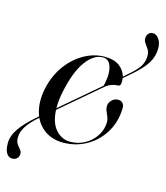

<svg xmlns="http://www.w3.org/2000/svg" viewBox="-165 -839 964 1115"><g transform="rotate(15 317.0 -281.5)"><path d="M86.5 -88 101.5 -101Q88 -134.5 85.2 -176.2Q82.5 -218 92.5 -266Q110.5 -347.5 154.5 -407.8Q198.5 -468 257.8 -501.2Q317 -534.5 380.5 -534.5Q438 -534.5 470 -510.2Q502 -486 511 -450L534 -470Q582.5 -510.5 600.8 -540Q619 -569.5 618.5 -606Q618 -627 608.5 -641.8Q599 -656.5 589.2 -669.5Q579.5 -682.5 579 -698.5Q579 -715 588.5 -726.8Q598 -738.5 616.5 -739Q635.5 -739 651.2 -718.2Q667 -697.5 667.5 -662.5Q668 -615 642.8 -573Q617.5 -531 552.5 -475.5L512.5 -441.5Q514.5 -428 514 -414Q512.5 -393 498 -393Q460 -393 427 -368L186.5 -163Q190.5 -85 226.5 -45.2Q262.5 -5.5 312.5 -5.5Q362 -5.5 401.8 -28.2Q441.5 -51 465 -87.2Q488.5 -123.5 490.5 -163.5Q492 -183.5 485.2 -200Q478.5 -216.5 471.8 -232.2Q465 -248 466.5 -266Q468 -282 482.8 -297.8Q497.5 -313.5 522 -313.5Q539 -313.5 549.2 -301Q559.5 -288.5 557.5 -264.5Q553.5 -184 514.5 -122Q475.5 -60 412.5 -25Q349.5 10 274 10Q215 10 171.2 -17.5Q127.5 -45 105 -93.5Q60 -55 36.8 -20.2Q13.5 14.5 14 49.5Q14 73.5 23.8 87.5Q33.5 101.5 43 112.2Q52.5 123 53 137Q53.5 152.5 43 164Q32.5 175.5 14 176Q-7.5 176.5 -20.5 156.8Q-33.5 137 -34 97Q-34.5 53 -3.5 7.8Q27.5 -37.5 86.5 -88ZM197 -275Q185.5 -220 186 -173L417.5 -370.5Q420 -379.5 422.5 -393.2Q425 -407 427 -426.5Q429.5 -473.5 415.5 -500.8Q401.5 -528 371 -528Q317 -528 270.2 -464.5Q223.5 -401 197 -275Z"/></g></svg>

Font: Fraunces 144pt S000
Style: Italic
Weight: 400
Italic angle: -16°
Version: Version 1.000; ttfautohint (v1.8.3)